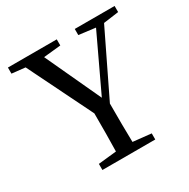

<svg xmlns="http://www.w3.org/2000/svg" viewBox="-164 -884 1020 1035"><g transform="rotate(-30 346.0 -366.5)"><path d="M587 -682 682 -695V-733H434V-695L537 -682L375 -339L215 -684L322 -695V-733H18V-695L101 -686L298 -286C298 -193 298 -120 296 -50L183 -38V0H512V-38L399 -50C397 -122 397 -196 397 -290Z"/></g></svg>

Font: Noto Serif CJK JP Medium
Style: Regular
Weight: 500
Designer: Ryoko NISHIZUKA 西塚涼子 (kana & ideographs); Frank Grießhammer (Latin, Greek & Cyrillic); Wenlong ZHANG 张文龙 (bopomofo); San
Foundry: Adobe Systems Incorporated
Version: Version 1.000;PS 1;hotconv 16.6.53;makeotf.lib2.5.65590